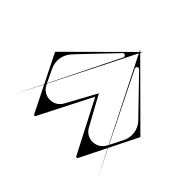

<svg xmlns="http://www.w3.org/2000/svg" viewBox="-158 -896 1098 1098"><g transform="rotate(-45 391.5 -347.0)"><path d="M744.2 -350.3C634.5 -460.5 524.8 -570.7 415.1 -680.9C411.6 -684.4 408 -688 404.5 -691.6C400.6 -689.6 396.6 -687.7 392.7 -685.7C338.4 -658.7 284.1 -631.5 229.8 -604.4C169.9 -634 113.3 -662 63.6 -686.6C113.2 -661.5 169 -633.3 227.9 -603.5C176.3 -577.7 124.7 -552 73.1 -526.2C70.8 -525.1 68.6 -524 66.3 -522.8C63.7 -521.5 62.4 -519 62.4 -516.5C62.4 -514.1 63.7 -511.6 66.2 -510.3C66.7 -510 67.1 -509.8 67.6 -509.6C173.5 -455.6 279.5 -401.6 385.4 -347.6C286.5 -296.4 187.5 -245.3 88.6 -194.1C81.7 -190.6 74.7 -187.1 67.8 -183.6C62 -180.7 62 -172.4 67.8 -169.6C71.9 -167.6 76 -165.5 80.1 -163.5C129.3 -138.9 178.6 -114.3 227.9 -89.7C166 -58.4 109.4 -29.8 63.6 -6.6C109 -28.9 166.6 -57.4 229.9 -88.7C287.2 -60.1 344.5 -31.5 401.8 -2.9C402.7 -2.4 403.6 -2 404.5 -1.6C407.6 -4.8 719.7 -318.1 744.3 -342.9C749.2 -340.4 754.1 -337.9 758.9 -335.5C755.3 -339.2 751.6 -342.9 747.9 -346.6C751.6 -350.3 755.3 -354 759 -357.7C754.2 -355.3 749.3 -352.8 744.2 -350.3ZM458.5 -616.1C464.9 -610.3 471.4 -604.4 477.8 -598.6C542.7 -536.8 607.5 -475.1 672.3 -413.4C682.6 -403.1 670.6 -386.3 657.5 -392.8C531.9 -455.2 380.5 -529.9 244.4 -597.1C271.3 -609.9 298.2 -622.7 325 -635.5C369.4 -656.6 422 -648.9 458.5 -616.1ZM463.2 -77.5C426.4 -41.8 371 -33.5 325.3 -56.7C299 -70 272.6 -83.4 246.2 -96.8C381.3 -163.6 539.1 -241.8 658.8 -301.1C671.7 -307.5 683.5 -291 673.4 -280.8C603.3 -213 533.3 -145.3 463.2 -77.5ZM233.2 -104.2C177.1 -135.9 177.6 -216.9 234.1 -248C291.3 -279.4 348.6 -310.9 405.8 -342.3C407.2 -343 408.6 -343.8 410.1 -344.5C410.1 -344.5 410.1 -344.5 410.1 -344.5C411.5 -345.2 412.9 -345.9 414.3 -346.6C411.4 -348 408.6 -349.4 405.8 -350.8C347.7 -382.6 289.7 -414.4 231.7 -446.2C174.4 -477.6 174.9 -560.1 232.6 -590.9C235.9 -592.6 239.1 -594.4 242.4 -596.1C407.8 -512.5 595.3 -417.9 736.9 -346.6C607.7 -281.5 409.4 -181.5 244.2 -97.9C244.2 -97.9 233.2 -104.2 233.2 -104.2Z"/></g></svg>

Font: Stal Type
Style: Glyph
Weight: 400
Version: Version 1.0